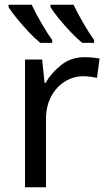

<svg xmlns="http://www.w3.org/2000/svg" viewBox="-20 -786 453 806"><path d="M335 -546Q350 -546 367.5 -544.5Q385 -543 398 -540L387 -459Q374 -462 358.5 -464Q343 -466 329 -466Q288 -466 252 -443.5Q216 -421 194.5 -380.5Q173 -340 173 -286V0H85V-536H157L167 -438H171Q197 -482 238 -514Q279 -546 335 -546ZM289 -766Q305 -732 329.5 -689.5Q354 -647 375 -618V-606H325Q303 -624 276 -652.5Q249 -681 226 -709.5Q203 -738 192 -756V-766ZM113 -766Q129 -732 153.5 -689.5Q178 -647 199 -618V-606H149Q127 -624 100 -652.5Q73 -681 50 -709.5Q27 -738 16 -756V-766Z"/></svg>

Font: Noto IKEA Arabic
Style: Regular
Weight: 400
Designer: Monotype Design Team
Foundry: Monotype Imaging Inc.
Version: Version 1.200